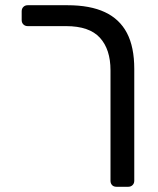

<svg xmlns="http://www.w3.org/2000/svg" viewBox="-20 -591 605 735"><path d="M403 -322Q403 -402 362.5 -446.5Q322 -491 233 -491H86Q76 -491 69.5 -497.5Q63 -504 63 -514V-548Q63 -558 69.5 -564.5Q76 -571 86 -571H238Q325 -571 381.5 -544.5Q438 -518 466 -464.5Q494 -411 494 -327V101Q494 111 487.5 117.5Q481 124 471 124H426Q415 124 409 117.5Q403 111 403 101Z"/></svg>

Font: RubikRegular
Style: Regular
Weight: 400
Designer: Hubert and Fischer
Foundry: Hubert and Fischer
Version: Version 2.300;gftools[0.9.30]